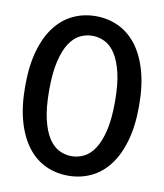

<svg xmlns="http://www.w3.org/2000/svg" viewBox="-83 -796 745 872"><g transform="rotate(10 290.0 -360.0)"><path d="M552.5 -360Q552.5 -265.5 532.2 -196.5Q512 -127.5 476.5 -82Q441 -36.5 393 -14.5Q345 7.5 289.5 7.5Q234 7.5 186 -14.5Q138 -36.5 102.8 -82Q67.5 -127.5 47.5 -196.5Q27.5 -265.5 27.5 -360Q27.5 -454.5 47.5 -523.8Q67.5 -593 102.8 -638.2Q138 -683.5 186 -705.8Q234 -728 289.5 -728Q345 -728 393 -705.8Q441 -683.5 476.5 -638.2Q512 -593 532.2 -523.8Q552.5 -454.5 552.5 -360ZM441.5 -360Q441.5 -440 428.8 -493.2Q416 -546.5 395 -578.5Q374 -610.5 346.5 -624Q319 -637.5 289.5 -637.5Q259.5 -637.5 232.2 -624Q205 -610.5 184 -578.5Q163 -546.5 150.5 -493.2Q138 -440 138 -360Q138 -280 150.5 -226.8Q163 -173.5 184 -141.5Q205 -109.5 232.2 -96Q259.5 -82.5 289.5 -82.5Q319 -82.5 346.5 -96Q374 -109.5 395 -141.5Q416 -173.5 428.8 -226.8Q441.5 -280 441.5 -360Z"/></g></svg>

Font: LatoLatin Semibold
Style: Regular
Weight: 600
Designer: Lukasz Dziedzic with Adam Twardoch and Botio Nikoltchev
Foundry: tyPoland Lukasz Dziedzic
Version: Version 2.015; 2015-08-06; http://www.latofonts.com/